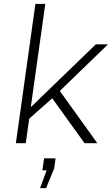

<svg xmlns="http://www.w3.org/2000/svg" viewBox="-20 -740 578 992"><path d="M139 -186 475 -511H538L289 -270L483 0H417L250 -232L131 -127L113 0H62L163 -720H214ZM221 140H199L208 78H267L260 130L218 232H187Z"/></svg>

Font: Chivo Thin Italic
Style: Regular
Weight: 100
Italic angle: -8.05°
Designer: Hector Gatti
Foundry: Omnibus-Type
Version: Version 1.007